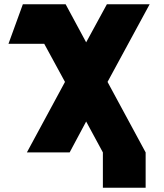

<svg xmlns="http://www.w3.org/2000/svg" viewBox="-20 -720 777 907"><path d="M88 -700H290L387 -520L485 -700H687L488 -333L668 0V167H466V0L387 -146L309 0H107L287 -333L189 -513H20Z"/></svg>

Font: Clickuper
Style: Bold
Weight: 700
Designer: Denis Ignatov
Foundry: Denis Ignatov
Version: Version 1.10 April 16, 2021